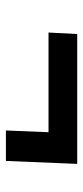

<svg xmlns="http://www.w3.org/2000/svg" viewBox="164 -587 281 649"><g transform="rotate(90 304.5 -262.5)"><path d="M421 -142 427 -286H90L95 -383H534L524 -142Z"/></g></svg>

Font: Literata 7pt SemiBold
Style: Italic
Weight: 600
Italic angle: -2°
Designer: Latin by Veronika Burian and Jose Scaglione. Greek by Irene Vlachou. Cyrillic by Vera Evstafieva
Foundry: TypeTogether
Version: Version 3.002